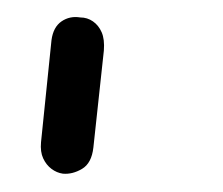

<svg xmlns="http://www.w3.org/2000/svg" viewBox="-20 -79 255 220"><path d="M52 120Q45 119 39 114.5Q33 110 29.5 102.5Q26 95 27 84L39 -33Q41 -48 50.5 -54.5Q60 -61 72 -59Q80 -59 86.5 -54.5Q93 -50 96.5 -42Q100 -34 99 -21L87 90Q85 108 74 114.5Q63 121 52 120Z"/></svg>

Font: Edu SA Beginner
Style: Regular
Weight: 400
Designer: Tina and Corey Anderson
Foundry: Google for Education
Version: Version 1.003